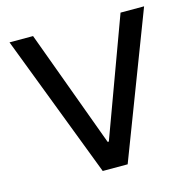

<svg xmlns="http://www.w3.org/2000/svg" viewBox="-104 -811 915 915"><g transform="rotate(-15 353.5 -353.5)"><path d="M21.5 -707H137.7L350.6 -127.9H356.4L569.3 -707H685.5L415 0H292Z"/></g></svg>

Font: Wanted Sans Medium
Style: Regular
Weight: 500
Designer: Original Design by Kil Hyung-jin and Kang Hanbin, Wanted Lab, Inc; Hangeul from Source Han Sans by Jang Soo-young and Ka
Foundry: Wanted Lab, Inc.
Version: Version 1.001